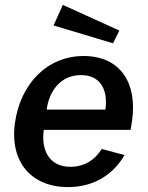

<svg xmlns="http://www.w3.org/2000/svg" viewBox="-20 -755 606 785"><path d="M237 -735 199 -651 442 -578 468 -630ZM159 -224H514L520 -262C542 -417 471 -526 322 -526C172 -526 63 -411 41 -252C19 -90 111 10 258 10C355 10 439 -34 489 -121L396 -146C368 -101 325 -73 268 -73C185 -73 147 -136 159 -224ZM171 -307C180 -380 226 -448 311 -448C391 -448 422 -388 411 -307Z"/></svg>

Font: United Sans SemiBold
Style: Italic
Weight: 600
Italic angle: -8°
Designer: Pablo Impallari, Rodrigo Fuenzalida (Modified by Dan O. Williams)
Version: Version 1.000;PS 001.000;hotconv 1.0.88;makeotf.lib2.5.64775